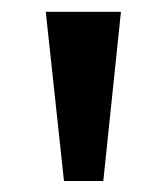

<svg xmlns="http://www.w3.org/2000/svg" viewBox="-20 -748 288 334"><path d="M91.3 -433.1 59.6 -727.5H190.4L159.7 -433.1Z"/></svg>

Font: Inter Tight SemiBold
Style: Regular
Weight: 600
Designer: Rasmus Andersson
Foundry: rsms
Version: Version 3.004; ttfautohint (v1.8.4.7-5d5b)